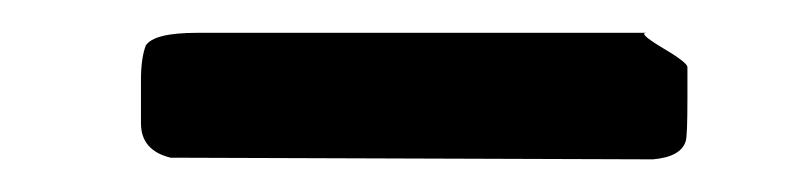

<svg xmlns="http://www.w3.org/2000/svg" viewBox="-20 -393 481 117"><path d="M398.9 -333Q398.9 -310.5 397.9 -307.1Q395 -297.4 377.9 -295.9L84 -296.9Q65.9 -301.3 65.9 -317.9V-344.2Q65.9 -357.4 68.8 -365.2Q73.7 -373 100.1 -373H374Q368.7 -373 382.3 -364.7Q398.9 -355 398.9 -352.1Z"/></svg>

Font: Navilu
Style: Normal
Weight: 400
Foundry: Aravinda
Version: Version 1.2